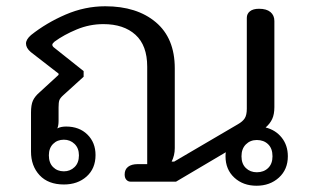

<svg xmlns="http://www.w3.org/2000/svg" viewBox="-20 -580 994 613"><path d="M700 -81Q700 -90 701 -94L542 0H397Q389 0 383.5 -6Q378 -12 378 -23Q378 -39 389 -47.5Q400 -56 420 -56H450V-367Q450 -435 412.5 -469Q375 -503 310 -503Q266 -503 225 -486Q184 -469 154 -447Q147 -441 147 -437Q147 -432 154 -427L247 -353V-335L182 -276Q172 -267 169.5 -260Q167 -253 167 -237V-194Q167 -179 163 -170Q174 -176 191 -176Q233 -176 259 -150.5Q285 -125 285 -85Q285 -42 256.5 -16.5Q228 9 184 9Q134 9 106.5 -20.5Q79 -50 79 -96V-221Q79 -245 85 -258.5Q91 -272 106 -285L167 -341V-345L78 -414Q63 -427 63 -441Q63 -454 79 -468Q128 -507 189.5 -533.5Q251 -560 316 -560Q417 -560 477.5 -509Q538 -458 538 -362V-107Q538 -84 528 -64H536L739 -183Q755 -192 761.5 -202.5Q768 -213 768 -233V-523Q768 -536 778 -544Q788 -552 807 -552Q831 -552 843.5 -541.5Q856 -531 856 -513V-238Q856 -215 849 -200Q842 -185 828 -173Q860 -165 879.5 -140.5Q899 -116 899 -81Q899 -39 870.5 -13Q842 13 799 13Q756 13 728 -13Q700 -39 700 -81ZM232 -84Q232 -107 218 -120.5Q204 -134 184 -134Q163 -134 149.5 -120.5Q136 -107 136 -84Q136 -60 149.5 -46.5Q163 -33 184 -33Q204 -33 218 -46.5Q232 -60 232 -84ZM850 -81Q850 -106 836 -119.5Q822 -133 800 -133Q779 -133 765 -119Q751 -105 751 -81Q751 -57 765 -43.5Q779 -30 800 -30Q822 -30 836 -43.5Q850 -57 850 -81Z"/></svg>

Font: Maitree Medium
Style: Regular
Weight: 500
Designer: CadsonDemak Team
Foundry: CadsonDemak
Version: Version 1.000